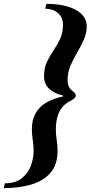

<svg xmlns="http://www.w3.org/2000/svg" viewBox="-134 -762 469 994"><path d="M106 -742Q201 -742 258 -711Q315 -680 315 -625Q315 -590 300 -556.5Q285 -523 265.5 -490Q246 -457 231 -422.5Q216 -388 216 -349Q216 -307 244 -289Q258 -279 258 -269Q258 -260 251.5 -253.5Q245 -247 233 -241Q191 -220 173 -183Q155 -146 155 -92Q155 -66 159.5 -38Q164 -10 164 18Q164 91 126.5 133.5Q89 176 25.5 194Q-38 212 -114 212L-109 187Q-54 187 -21.5 161Q11 135 25.5 96.5Q40 58 40 19Q40 -9 35.5 -38Q31 -67 31 -93Q31 -159 69 -201.5Q107 -244 193 -263V-267Q94 -291 94 -367Q94 -409 108.5 -440.5Q123 -472 142.5 -500Q162 -528 177 -560Q192 -592 192 -634Q192 -673 165.5 -695Q139 -717 100 -717Z"/></svg>

Font: Platypi
Style: Bold Italic
Weight: 700
Italic angle: -13°
Designer: David Sargent
Foundry: Bolt Cutter Type
Version: Version 1.200; ttfautohint (v1.8.4.7-5d5b)